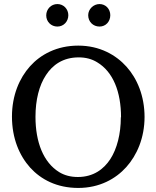

<svg xmlns="http://www.w3.org/2000/svg" viewBox="-20 -912 770 947"><path d="M576 -334C576 -251 557 -178 524 -127C492 -78 441 -39 364 -39C329 -39 298 -47 272 -63C194 -111 155 -211 155 -336C155 -419 173 -491 207 -542C239 -591 290 -629 368 -629C403 -629 433 -621 459 -605C538 -558 577 -459 577 -333ZM693 -334C693 -440 656 -525 604 -583C552 -641 472 -687 366 -687C260 -687 180 -643 128 -585C76 -527 39 -442 39 -337C39 -229 76 -144 129 -85C182 -27 260 15 366 15C471 15 551 -30 603 -88C655 -146 693 -231 693 -336ZM263 -892C232 -892 208 -867 208 -836C208 -805 232 -781 263 -781C294 -781 317 -806 317 -837C317 -867 294 -892 263 -892ZM471 -892C441 -892 415 -867 415 -837C415 -805 439 -781 471 -781C502 -781 524 -806 524 -837C524 -868 501 -892 471 -892Z"/></svg>

Font: Veleka
Style: Regular
Weight: 400
Designer: Stefan Peev, Context Ltd, 2016; SIL International, 1997-2014.
Foundry: Stefan Peev, Context Ltd, 2016
Version: Version 1.000